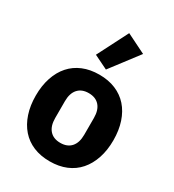

<svg xmlns="http://www.w3.org/2000/svg" viewBox="-197 -929 957 1054"><g transform="rotate(30 282.0 -402.0)"><path d="M282 12Q224 12 178.5 -7Q133 -26 101.5 -62Q70 -98 53 -149Q36 -200 36 -263Q36 -326 53 -377Q70 -428 101.5 -463.5Q133 -499 178.5 -518Q224 -537 282 -537Q340 -537 385.5 -518Q431 -499 462.5 -463.5Q494 -428 511 -377Q528 -326 528 -263Q528 -200 511 -149Q494 -98 462.5 -62Q431 -26 385.5 -7Q340 12 282 12ZM282 -105Q326 -105 350 -132Q374 -159 374 -209V-316Q374 -366 350 -393Q326 -420 282 -420Q238 -420 214 -393Q190 -366 190 -316V-209Q190 -159 214 -132Q238 -105 282 -105ZM298 -579 210 -622 309 -816 432 -755Z"/></g></svg>

Font: IBM Plex Thai
Style: Bold
Weight: 700
Designer: Mike Abbink, Paul van der Laan, Pieter van Rosmalen, Ben Mitchell, Mark Frömberg
Foundry: Bold Monday
Version: Version 1.0